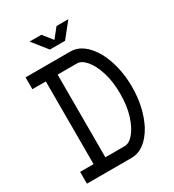

<svg xmlns="http://www.w3.org/2000/svg" viewBox="-204 -979 990 1093"><g transform="rotate(-30 290.5 -432.0)"><path d="M335 -77.6Q364.7 -77.6 394 -112.3Q423.3 -147 442.6 -208.3Q461.9 -269.5 461.9 -349.6Q461.9 -429.2 442.6 -490.5Q423.3 -551.8 394 -586.4Q364.7 -621.1 335 -621.1H207.5V-77.6ZM486.3 -587.4Q539.6 -483.4 539.6 -349.6Q539.6 -215.3 486.3 -111.3Q423.8 0 335 0H41.5V-77.6H129.9V-621.1H41.5V-698.7H335Q423.8 -698.7 486.3 -587.4ZM240.7 -766.6 163.1 -863.8H240.7L290.5 -801.3L340.3 -863.8H418L340.3 -766.6Z"/></g></svg>

Font: Turpis
Style: Regular
Weight: 400
Designer: GGBotNet
Foundry: f0n7
Version: 1.00